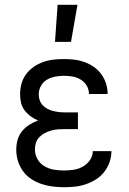

<svg xmlns="http://www.w3.org/2000/svg" viewBox="-20 -775 540 803"><path d="M210 -600 221 -755H304L277 -600ZM247 8Q224 8 200 5Q176 2 153.5 -5.5Q131 -13 110.5 -26.5Q90 -40 76 -59.5Q62 -79 55 -102Q48 -125 48 -149Q48 -170 53.5 -190Q59 -210 72 -226Q85 -242 102.5 -253Q120 -264 139 -271Q123 -278 108.5 -288.5Q94 -299 83 -313.5Q72 -328 68 -345.5Q64 -363 64 -381Q64 -403 70 -425Q76 -447 89 -464.5Q102 -482 120.5 -495Q139 -508 160 -515.5Q181 -523 203 -525.5Q225 -528 247 -528Q269 -528 290.5 -525.5Q312 -523 333 -515.5Q354 -508 372 -495.5Q390 -483 403 -465.5Q416 -448 423 -427Q430 -406 430 -384V-382H352V-383Q352 -401 342.5 -417Q333 -433 317 -442.5Q301 -452 283 -455Q265 -458 247 -458Q229 -458 210.5 -454.5Q192 -451 176 -441.5Q160 -432 151 -415.5Q142 -399 142 -380Q142 -368 146 -356Q150 -344 158.5 -335Q167 -326 178 -320Q189 -314 201 -311Q213 -308 225.5 -306.5Q238 -305 250 -305H306V-235H250Q236 -235 222 -234Q208 -233 194 -229Q180 -225 167.5 -218.5Q155 -212 145 -202Q135 -192 130.5 -178.5Q126 -165 126 -150Q126 -129 136.5 -110Q147 -91 165.5 -80Q184 -69 205 -65.5Q226 -62 247 -62Q268 -62 288 -65Q308 -68 326 -78Q344 -88 356 -105Q368 -122 368 -143H446V-142Q446 -119 438 -96.5Q430 -74 415.5 -55.5Q401 -37 381 -24.5Q361 -12 339 -4.5Q317 3 294 5.5Q271 8 247 8Z"/></svg>

Font: Iosevka Term SS14
Style: Regular
Weight: 400
Monospace: yes
Designer: Belleve Invis
Foundry: Belleve Invis
Version: Version 24.1.1; ttfautohint (v1.8.4)